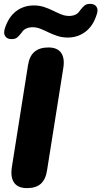

<svg xmlns="http://www.w3.org/2000/svg" viewBox="-20 -958 521 987"><path d="M119 9Q72 9 52.5 -19Q33 -47 41 -99L124 -623Q131 -669 157 -691.5Q183 -714 229 -714Q275 -714 294.5 -686Q314 -658 305 -606L222 -83Q215 -36 190 -13.5Q165 9 119 9ZM35 -757Q16 -758 6.5 -772.5Q-3 -787 5 -812Q24 -871 63 -900.5Q102 -930 154 -930Q182 -930 206.5 -922Q231 -914 253 -903Q275 -892 295 -884Q315 -876 335 -876Q353 -876 367.5 -882.5Q382 -889 391 -904Q404 -921 415 -930Q426 -939 447 -938Q467 -937 476.5 -922.5Q486 -908 477 -883Q459 -825 419.5 -795Q380 -765 328 -765Q300 -765 275.5 -773Q251 -781 229.5 -791.5Q208 -802 188 -810Q168 -818 148 -818Q130 -818 115 -811.5Q100 -805 91 -790Q79 -774 68 -765Q57 -756 35 -757Z"/></svg>

Font: Nunito ExtraLight Black
Style: Italic
Weight: 900
Italic angle: -9°
Version: Version 3.602